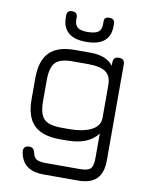

<svg xmlns="http://www.w3.org/2000/svg" viewBox="-95 -754 809 1024"><g transform="rotate(10 309.5 -242.0)"><path d="M314 -536Q251 -535 217.5 -563Q184 -591 184 -645V-656Q184 -684 212 -684Q241 -684 241 -656V-645Q241 -615 257 -602Q273 -589 313 -589Q354 -590 370 -602.5Q386 -615 386 -645V-661Q386 -684 414 -684Q443 -684 443 -656V-645Q443 -536 314 -536ZM265 0Q170 0 125 -44.5Q80 -89 80 -184V-298Q80 -394 125 -439Q170 -484 265 -483H347Q433 -483 470 -434V-452Q470 -483 501 -483Q532 -483 532 -452V67Q532 135 499.5 167.5Q467 200 399 200H213Q97 200 82 100Q80 84 88 75.5Q96 67 112 67Q126 67 133 74Q140 81 144 97Q148 120 163.5 129Q179 138 213 138H399Q441 138 455.5 123.5Q470 109 470 67V-67Q420 0 303 0ZM265 -62H303Q380 -62 425 -85Q470 -108 470 -152V-329Q470 -379 440 -400Q410 -421 347 -421H265Q195 -422 168.5 -395Q142 -368 142 -298V-184Q142 -115 168.5 -88.5Q195 -62 265 -62Z"/></g></svg>

Font: Jura Medium
Style: Regular
Weight: 500
Designer: Daniel Johnson, Alexei Vanyashin
Foundry: Daniel Johnson
Version: Version 5.103